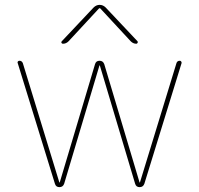

<svg xmlns="http://www.w3.org/2000/svg" viewBox="-20 -770 817 790"><path d="M206 -14 53 -510Q51 -514 53.5 -517Q56 -520 60 -520Q70 -520 74 -510L224 -20Q224 -19 225 -19Q226 -19 226 -20L371 -506Q375 -520 389.5 -520Q404 -520 409 -506L554 -20Q554 -19 555 -19Q556 -19 556 -20L706 -510Q709 -520 720 -520Q723 -520 725.5 -517Q728 -514 727 -510L574 -14Q569 0 554.5 0Q540 0 536 -14L391 -500Q391 -501 390 -501Q389 -501 389 -500L244 -14Q239 0 224.5 0Q210 0 206 -14ZM239 -590Q235 -590 233 -593.5Q231 -597 234 -600L365 -739Q376 -750 390 -750Q404 -750 415 -739L546 -600Q548 -597 546 -593.5Q544 -590 541 -590Q528 -590 518 -600L392 -736H390H388L262 -600Q252 -590 239 -590Z"/></svg>

Font: Rounded Mplus 1c Thin
Style: Regular
Weight: 250
Version: Version 1.059.20150529